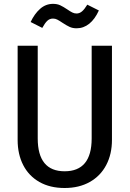

<svg xmlns="http://www.w3.org/2000/svg" viewBox="-20 -938 655 971"><path d="M546.2 -230.3Q546.2 -158.5 517.2 -103.3Q488.2 -48.2 434.1 -17.7Q380 12.8 306.7 12.8Q232.8 12.8 179.2 -17.7Q125.6 -48.2 97.4 -103.1Q69.2 -157.9 69.2 -230.3V-706.7H170.8V-237.9Q170.8 -154.9 204.9 -113.3Q239 -71.8 306.7 -71.8Q443.6 -71.8 443.6 -237.9V-706.7H546.2ZM295.4 -823.1Q280.5 -833.3 270 -838.7Q259.5 -844.1 248.2 -844.1Q231.3 -844.1 219.2 -832.8Q207.2 -821.5 193.8 -796.9L134.9 -826.7Q154.4 -868.2 182.8 -893.3Q211.3 -918.5 248.2 -918.5Q269.2 -918.5 284.6 -911.3Q300 -904.1 320.5 -890.3Q335.4 -880 345.6 -874.9Q355.9 -869.7 367.2 -869.7Q382.1 -869.7 394.6 -880.3Q407.2 -890.8 421.5 -914.4L480 -885.1Q460 -841 431.3 -817.9Q402.6 -794.9 367.2 -794.9Q347.2 -794.9 331.8 -802.1Q316.4 -809.2 295.4 -823.1Z"/></svg>

Font: Fira Code Fixed Retina
Style: Regular
Weight: 450
Monospace: yes
Designer: Carrois Corporate, Edenspiekermann AG, Nikita Prokopov
Foundry: Carrois Corporate, Edenspiekermann AG, Nikita Prokopov
Version: Version 5.002